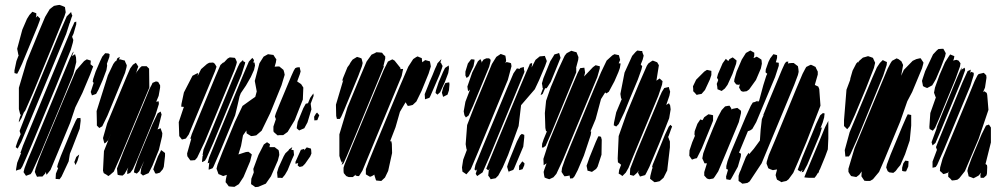

<svg xmlns="http://www.w3.org/2000/svg" viewBox="-20 -737 4100 783"><path d="M243 -671 195 -553 115 -359 83 -286 77 -278 68 -256 57 -238V-244L62 -262L65 -268L62 -272L57 -292V-379L89 -487L139 -609L164 -668L183 -700L200 -713L215 -716L223 -717L234 -713L245 -708L246 -700L248 -687ZM133 -629 70 -477 56 -447 50 -436 39 -439V-450L47 -488L57 -514L55 -512L54 -518L50 -538L71 -616L90 -660L100 -676L112 -689L128 -683V-672L126 -665L133 -672L138 -667L144 -661L142 -653ZM250 -599 103 -245 67 -159 56 -138 52 -131 44 -137 46 -144 53 -164 64 -189V-190L60 -203L63 -211L98 -301L221 -599L252 -670L270 -688L272 -680L275 -673L272 -666L266 -648L265 -644L264 -643ZM269 -535 210 -389 110 -148 87 -94 71 -58 64 -47 53 -44 45 -41 46 -50 50 -73 66 -113 63 -114 66 -121 74 -144 113 -238 227 -513 272 -621 280 -638 283 -646 291 -649V-638L280 -600L274 -587L276 -582L279 -574L277 -563ZM279 -435 228 -310 145 -111 111 -36 105 -27 94 -23 86 -20 82 -26 76 -35 80 -51 93 -85 115 -137 237 -432 267 -504H268V-505L276 -522L281 -527L275 -512L274 -508L286 -516L290 -503L291 -484ZM399 -411 381 -370 372 -354 355 -348 350 -362 362 -399 358 -404 360 -415 370 -445 388 -487 397 -506 409 -520 422 -519 427 -516 426 -505 416 -477 417 -469 414 -451ZM490 -440 418 -265 397 -222 385 -215 375 -225V-241L374 -284L420 -430L442 -476L450 -487L454 -488L456 -493L459 -500L469 -505L467 -500L466 -494L470 -495L481 -492L489 -490L491 -484L497 -471L496 -463ZM348 -434 316 -358 287 -299 266 -236 217 -118 186 -44 170 -24 168 -30 167 -36 164 -29 153 -17H139L131 -16L127 -24L122 -36L125 -49L138 -86L159 -138L242 -337L290 -450L323 -488L334 -495L350 -490V-485L349 -475L360 -466L357 -458ZM533 -433 525 -414 537 -443 551 -461 558 -467H564H578L588 -457L589 -380L473 -102L444 -37L429 -24L422 -19L415 -24L403 -31L400 -41L404 -121L432 -192L421 -165L411 -155L406 -152L404 -158L400 -174L417 -234L497 -426L511 -458L522 -473L534 -481L540 -472L544 -465L541 -458ZM614 -268 535 -76 522 -47 511 -32 499 -27V-41L503 -54L488 -28L480 -21L469 -22L460 -24L459 -29L457 -50L484 -120L567 -319L590 -375L599 -392L602 -399L616 -405L625 -403L633 -389V-380L627 -346L617 -322L627 -324L628 -313ZM628 -126 602 -62 591 -40 586 -31 563 -21 553 -30 554 -35 556 -51 568 -81 548 -39 538 -29 526 -34 528 -46 542 -87 601 -229 623 -275 635 -282 639 -270 626 -218 618 -199 622 -209 635 -214 637 -208 642 -194 641 -181ZM260 -79 231 -17 223 -6 213 -7H207V-13L208 -29L217 -51L213 -56L216 -68L228 -101L274 -212L289 -245L295 -255L308 -256L309 -245L305 -212L274 -132L265 -110ZM632 -33 619 -29 613 -30 608 -41 605 -46 609 -59 624 -99 634 -118 637 -125 644 -120 653 -113V-101L648 -57L644 -47ZM296 -81 288 -64 283 -76 285 -81 291 -97 303 -107 302 -102Z M1000 -79 973 -15 954 14 936 25 922 24 913 23 905 12 900 6 901 -5 905 -24 896 -21 890 -19 879 -24 871 -27 866 -41 863 -49 867 -65 888 -119 938 -240 969 -305 1008 -333 1021 -342 1024 -353 1027 -364 1025 -375 1019 -407 1038 -479 1055 -506 1073 -516 1087 -514 1095 -513 1102 -502 1107 -495 1105 -482 1100 -465 1113 -466H1119L1130 -457L1136 -452L1139 -442L1141 -432L1128 -389L1082 -276L1047 -204L1025 -185L1014 -183L1004 -182L986 -193L985 -199V-205L971 -185L963 -142L952 -106V-107L983 -117L993 -118L1000 -113L1007 -107L1005 -99ZM936 -451 815 -159 784 -94 775 -84 764 -83H756L751 -90L744 -100L743 -111L760 -171L756 -172L758 -177L762 -190L784 -244L859 -426L879 -472L891 -483L892 -481L908 -498L917 -503L929 -502L938 -501L942 -494L946 -484L944 -475ZM1003 -423 983 -388 962 -357 957 -344 949 -309 939 -267 881 -127 851 -58 847 -51 837 -47 831 -45V-51L833 -70L834 -74L832 -73L827 -71L828 -76L833 -95L864 -171L969 -425L995 -486L1009 -501L1016 -492L1013 -482H1018L1020 -470L1016 -452ZM965 -433 850 -155 822 -92 816 -82 809 -78 804 -76V-81L806 -100L809 -106L806 -104L807 -110L810 -127L839 -196L934 -427L950 -464L958 -480L972 -493L971 -488L980 -483L979 -477ZM730 -360 765 -428 782 -437 788 -439 787 -433 786 -427 800 -455 824 -476 833 -481 849 -482 856 -477 863 -465 857 -447 766 -228 750 -189 738 -172 722 -168 711 -182 709 -239 727 -293 730 -301 719 -302 720 -313ZM1215 -331 1182 -247 1153 -199 1135 -186H1121L1112 -185L1104 -192L1096 -199L1095 -205V-221L1105 -251L1104 -254L1101 -262L1105 -275L1120 -312L1168 -427L1178 -449L1184 -459L1191 -462L1202 -463L1204 -454L1206 -446L1203 -435L1193 -408L1192 -405L1193 -404L1208 -394L1217 -380ZM1250 -291 1234 -238 1221 -214 1200 -205 1190 -214 1191 -222 1194 -240 1217 -296 1227 -314 1236 -316 1245 -338 1258 -356 1259 -346 1247 -314ZM1262 -246 1261 -261 1268 -273 1273 -278 1282 -267 1280 -262 1274 -247ZM1113 -82 1085 -18 1064 12 1033 25 1021 26 1013 20 1004 14V8L1005 -8L1015 -34L1013 -48L1034 -105L1056 -148L1069 -157L1081 -149L1079 -137H1092H1100L1109 -130L1116 -125L1118 -116L1119 -105ZM1170 -85 1153 -43 1142 -24 1131 -11 1123 -12H1112L1111 -23L1110 -34L1116 -54L1137 -100L1144 -112L1157 -124L1159 -128L1172 -137L1168 -126L1177 -125L1178 -116L1179 -105ZM1185 -77 1207 -126 1221 -130 1220 -124 1222 -126 1231 -136 1248 -131 1249 -125 1250 -111 1245 -99 1224 -69 1214 -59 1202 -56 1194 -62 1195 -68 1196 -72 1185 -69Z M1533 -435 1430 -186 1395 -102 1381 -71 1373 -64 1375 -70 1378 -80 1374 -74 1370 -82 1364 -101V-189L1397 -299L1450 -427L1475 -486L1495 -514L1508 -520L1515 -524L1529 -523L1538 -522L1545 -513L1551 -507V-498L1543 -465L1547 -469L1544 -462ZM1579 -113 1563 -40 1550 -13 1535 1 1523 0 1514 -1 1512 -6 1507 -22V-25L1497 -19L1489 -16L1482 -20L1472 -26V-32V-47L1484 -79L1508 -138L1611 -386L1645 -465L1665 -496L1677 -504L1683 -507L1692 -503L1700 -500L1701 -491L1702 -483L1714 -492L1725 -489L1733 -487L1735 -478L1737 -466L1728 -437L1699 -366L1678 -323L1663 -309L1651 -306L1643 -305L1640 -310L1634 -320L1611 -281L1593 -218L1571 -161H1576L1578 -150ZM1441 -427 1383 -287 1372 -262 1366 -252H1354L1351 -264L1350 -310L1380 -411L1375 -406L1379 -419L1397 -463L1406 -475L1405 -474L1410 -483L1418 -494L1436 -505L1446 -502L1454 -499L1456 -493L1459 -480L1456 -467ZM1773 -433 1735 -345 1731 -338 1713 -332V-338L1712 -353L1716 -363L1726 -388L1730 -398L1731 -401L1744 -431L1754 -456L1761 -471L1764 -479L1780 -496L1778 -488L1775 -481L1778 -482L1781 -475L1785 -468L1782 -458ZM1618 -427 1504 -152 1458 -41 1448 -25 1444 -19H1438L1430 -21L1431 -25L1419 -15H1402L1392 -19L1382 -31L1381 -39V-53L1385 -66L1416 -142L1516 -383L1545 -452L1557 -476L1562 -486L1580 -495L1589 -490L1613 -460V-455L1624 -456L1623 -451ZM1794 -402 1775 -361 1764 -351 1756 -358 1758 -369 1769 -402 1787 -444 1795 -460 1810 -470 1811 -458 1808 -439ZM1811 -369 1805 -351 1795 -346 1787 -342 1785 -349 1782 -359 1787 -379 1796 -398 1804 -400 1812 -401 1813 -393Z M2581 -412 2548 -333 2527 -281 2503 -231 2493 -221 2483 -226 2484 -237 2493 -279 2516 -334 2513 -335 2512 -341 2510 -354 2527 -441 2558 -509 2572 -525 2579 -531 2593 -529H2599L2600 -523L2605 -510L2601 -494L2593 -474L2599 -467L2596 -454ZM2317 -410 2228 -194 2205 -142 2195 -135 2190 -136 2191 -151 2197 -169 2211 -203 2207 -201 2204 -215 2202 -276 2207 -326 2226 -381 2256 -452 2283 -510 2291 -520 2310 -530 2323 -526 2331 -524 2333 -519 2339 -504 2338 -493 2330 -463 2329 -461H2330V-453V-442ZM2253 -469 2226 -403 2214 -384 2209 -377H2203L2193 -354L2185 -349L2186 -354L2192 -370L2195 -377H2193L2192 -386L2190 -397L2196 -418L2224 -487L2237 -508L2241 -515L2255 -519L2260 -521L2262 -515L2266 -501L2263 -494ZM2051 -411 1930 -118 1900 -47 1882 -26 1875 -31 1866 -37 1864 -54 1869 -86 1884 -126V-125L1882 -131L1879 -149L1885 -227L1914 -302L1963 -420L1986 -476L2004 -505L2022 -517L2033 -513L2041 -510L2043 -498L2044 -489L2041 -480L2046 -484L2059 -481L2064 -479L2066 -467ZM2389 -186 2361 -102 2336 -43 2323 -18 2316 -10 2305 -9 2303 -20V-22L2302 -21L2291 -19L2282 -18L2277 -25L2270 -36L2272 -52L2284 -87L2307 -144L2401 -371L2431 -442L2454 -490L2477 -511L2486 -516L2499 -513L2504 -512L2506 -504L2509 -493L2505 -483L2503 -479L2511 -478L2510 -472L2508 -460L2502 -443L2486 -406L2463 -363L2453 -356L2448 -360L2431 -333L2409 -251L2388 -201L2391 -200ZM2203 -468 2178 -409 2161 -373 2105 -308 2095 -223 2052 -105 2030 -54 2012 -21 2001 -10 1990 -8 1981 -6 1977 -13 1971 -21 1973 -39 1977 -50 1976 -49 1972 -42 1963 -49 1971 -69 2003 -147 2098 -376 2128 -447 2138 -469 2141 -477 2150 -480V-475L2148 -462L2164 -493L2175 -502L2181 -507L2192 -508L2202 -509L2205 -501L2210 -488ZM1975 -465 1909 -305 1891 -266 1880 -258 1874 -267 1871 -283 1878 -322 1897 -372 1890 -365 1888 -370 1886 -384 1906 -442 1929 -487 1939 -496 1944 -486 1943 -481 1952 -494 1963 -499H1975L1981 -493L1980 -485ZM1911 -467 1892 -426 1883 -419 1878 -429V-445L1888 -478L1901 -495H1906L1915 -494V-488ZM2665 -347 2562 -99 2543 -52 2532 -33 2518 -19 2512 -24 2503 -29 2505 -44 2513 -65 2507 -70 2500 -75 2499 -91 2503 -182 2535 -273 2586 -396 2618 -469 2624 -478 2635 -486 2642 -490 2650 -487 2660 -483 2667 -471 2657 -408 2670 -417 2682 -406 2680 -392ZM2416 -423 2276 -86 2249 -28 2237 -14 2220 -6 2208 -10 2201 -13 2199 -22 2197 -36 2200 -46 2209 -71 2197 -63V-68L2196 -89L2219 -160L2310 -379L2335 -438L2346 -459L2363 -461L2364 -455L2366 -441L2362 -425L2360 -423L2398 -463L2409 -471L2421 -468L2426 -467V-458ZM2108 -417 1980 -107 1948 -34 1926 -19 1920 -28 1924 -41 1926 -47 1921 -41 1915 -46 1916 -51 1919 -65 1930 -92 1949 -139 2048 -377 2074 -438 2088 -458 2094 -457 2099 -456 2102 -460 2110 -462 2116 -464 2117 -453 2119 -444ZM2709 -255 2670 -156 2628 -56 2616 -32 2611 -23 2590 -17 2582 -32 2584 -42 2580 -34 2570 -25 2564 -20 2549 -24V-30L2550 -49L2575 -114L2655 -305L2670 -342L2679 -362L2689 -378L2702 -381L2708 -382L2709 -376L2713 -363L2710 -347L2697 -309L2708 -316L2713 -307L2715 -291ZM2712 -136 2701 -42 2686 -12 2670 2 2657 5 2649 6 2640 -1 2631 -8 2632 -19 2639 -47 2642 -54 2639 -55 2642 -66 2652 -90 2692 -188 2707 -220 2714 -228 2721 -221 2717 -211 2707 -183 2704 -177H2706L2708 -170L2712 -160ZM2114 -139 2077 -51 2073 -44 2059 -39 2057 -38 2054 -32 2056 -38 2054 -37 2052 -43 2048 -57 2051 -67 2059 -89 2088 -160 2101 -185 2108 -191 2118 -187V-177ZM2433 -106 2417 -57 2411 -48 2394 -36 2384 -39 2376 -41 2375 -47 2372 -61 2376 -72 2384 -95 2410 -159 2420 -181H2425L2431 -179L2434 -167ZM2097 -43V-61L2110 -79L2119 -71L2118 -63L2111 -47Z M3063 -411 3035 -372 3025 -365 3010 -363 3002 -366 2994 -380 2996 -388 2997 -393 2991 -391 2982 -393 2974 -404 2975 -414 2984 -445 3005 -494 3022 -521 3040 -531 3049 -526 3056 -522V-510L3053 -500L3056 -501L3066 -506L3076 -500L3085 -494L3086 -489L3087 -477L3083 -458ZM2989 -57 2963 -10 2958 -3 2942 -6 2941 -17 2949 -45 2942 -48V-60L2947 -80L2960 -115L3021 -260L3042 -306L3050 -319L3058 -321L3070 -326V-320L3076 -327L3093 -390L3105 -428L3109 -436L3102 -442L3103 -454L3114 -485L3121 -499L3134 -516L3142 -514L3149 -512V-501L3144 -483L3156 -481V-469L3141 -423L3064 -239L3048 -211L3039 -205L3030 -202L2994 -115L2995 -114L3002 -110L3001 -98ZM2967 -435 2947 -391 2936 -376 2923 -366 2911 -371 2906 -373 2905 -384 2903 -395 2907 -405 2909 -411 2904 -420 2908 -435 2927 -479 2940 -497 2950 -488 2955 -496 2968 -503 2977 -496 2984 -490 2982 -477ZM3219 -391 3086 -71 3037 3 3028 9 3016 11 3007 12 3001 7 2992 1V-7V-20L2996 -33L3002 -46L3004 -52L3022 -97L3033 -114L3035 -109V-108L3054 -130L3079 -164L3082 -208L3087 -251L3094 -268L3093 -269L3098 -281L3110 -311L3169 -453L3180 -477L3186 -485L3195 -486L3193 -477L3196 -479L3208 -480H3217L3226 -473L3234 -467L3236 -455L3237 -444L3234 -431ZM3326 -306 3269 -159 3235 -78 3215 -32 3196 -6 3187 1 3173 4 3167 6 3157 0 3149 -4 3147 -9 3143 -23 3145 -31 3149 -46 3137 -44 3132 -43 3121 -47 3113 -51 3111 -57 3106 -70 3107 -78 3115 -104 3142 -168 3228 -377 3253 -436 3264 -457 3268 -464 3282 -471 3287 -473 3294 -470 3306 -464 3308 -459 3315 -445V-433L3303 -391L3306 -389L3317 -384L3321 -374ZM2819 -412 2852 -445 2863 -452 2868 -451 2881 -448V-442V-431L2875 -413L2855 -370L2841 -354L2829 -352L2821 -350L2813 -359L2807 -365V-374L2806 -385ZM2993 -239 2941 -114 2909 -38 2894 -15 2889 -9 2872 -6 2863 -9 2852 -21V-35L2863 -71H2861H2853L2850 -78L2844 -91L2848 -112L2862 -150L2888 -214L2908 -260L2923 -288L2937 -303L2947 -305L2955 -306L2961 -297L2964 -290L2967 -293L2982 -296L2987 -297L2996 -290L3002 -285V-276ZM3323 -187 3272 -65 3257 -37 3249 -34 3252 -42 3253 -45 3245 -37 3233 -44 3237 -55 3252 -95 3309 -233 3325 -267 3336 -276 3343 -274 3342 -268 3341 -258 3335 -237 3326 -214 3332 -218 3330 -210ZM2881 -227 2842 -132 2827 -102 2822 -92 2813 -90 2802 -86 2797 -93 2791 -102 2792 -124 2803 -157 2814 -183 2812 -189 2813 -202 2824 -232 2836 -250 2844 -247H2845L2852 -259L2869 -271L2880 -269L2888 -267V-258V-245ZM3358 -244V-172L3356 -128L3345 -98L3324 -47L3321 -42L3320 -38L3317 -31H3315L3309 -21L3302 -12H3297H3278L3265 -13L3260 -14L3264 -24L3275 -51L3322 -163L3345 -219Z M3817 -462 3797 -415 3789 -401 3781 -388 3780 -389V-388L3761 -378L3751 -382L3744 -386L3743 -392L3740 -407L3743 -417L3753 -447L3785 -515L3800 -531L3807 -537L3822 -538H3827L3830 -533L3837 -520L3834 -507ZM3877 -416 3811 -256 3793 -215 3784 -204 3771 -211 3770 -219 3774 -276 3797 -341 3796 -340 3793 -348 3789 -359 3793 -380 3811 -430 3834 -483 3850 -508 3855 -515 3872 -508 3870 -497 3867 -490 3880 -493 3889 -490 3897 -479 3895 -466ZM3544 -460 3512 -378 3466 -268 3445 -222 3435 -210 3429 -216 3422 -223V-231V-247L3432 -371L3447 -411L3448 -418L3457 -449L3472 -478L3479 -485V-481L3483 -488L3499 -502L3510 -505L3520 -508L3532 -504L3540 -501L3543 -494L3549 -481ZM3740 -458 3700 -362 3680 -324 3651 -241 3588 -89 3565 -36 3540 -6 3528 1H3514L3505 0L3501 -6L3493 -18L3494 -37L3495 -39L3484 -24L3472 -15L3456 -18L3451 -19L3446 -26L3440 -36V-49L3465 -133L3569 -383L3600 -457L3612 -480L3618 -489L3631 -496L3636 -499L3644 -496L3656 -487L3663 -472L3655 -428L3666 -452L3702 -489L3717 -496L3730 -499H3735L3738 -494L3746 -482L3745 -476ZM3582 -429 3475 -168 3448 -108 3442 -99H3434L3428 -98L3427 -104L3425 -125L3445 -198L3538 -421L3556 -462L3568 -480L3580 -492L3590 -487L3597 -484L3596 -472ZM3901 -409 3816 -203 3795 -154 3783 -144 3779 -157 3801 -217 3802 -220 3798 -213 3800 -218 3804 -228 3821 -270 3883 -420 3898 -454 3904 -463 3901 -455 3896 -443 3901 -453 3914 -461 3916 -451ZM3937 -386 3829 -126 3802 -65 3796 -56 3788 -54 3783 -53V-59V-78L3801 -126L3797 -137L3804 -155L3822 -199L3905 -401L3926 -447L3939 -453L3937 -441L3936 -439L3941 -444L3951 -440V-431ZM4011 -289 3971 -171 3915 -39 3892 -10 3884 -4 3873 -2 3862 -1 3855 -9 3847 -16V-31L3850 -38L3846 -33L3835 -29L3827 -27L3821 -33L3813 -40L3814 -54L3824 -90L3841 -132L3930 -346L3955 -407L3966 -429L3971 -435L3992 -440L4002 -430L4003 -420L3997 -380L3989 -361L3994 -365L4004 -358L4006 -350ZM3696 -225 3690 -164 3671 -108 3652 -64 3641 -51 3636 -44 3632 -39 3623 -32 3607 -34 3600 -39 3594 -54 3597 -67 3612 -107 3659 -220 3676 -259 3682 -271 3696 -268V-257ZM3992 -12H3979L3978 -23L3981 -33L3971 -21L3958 -14L3950 -10L3943 -13L3930 -18L3929 -24L3925 -40L3928 -53L3942 -91L3983 -189L4001 -225L4013 -229L4021 -217V-156L3999 -68V-67V-68L4005 -64L4006 -56L4005 -30L4003 -22ZM3659 -53 3664 -71 3672 -82 3685 -80V-74L3684 -58L3675 -38H3667L3659 -40Z"/></svg>

Font: Rubik Marker Hatch
Style: Regular
Weight: 400
Designer: Hubert and Fischer, NaN
Foundry: Hubert & Fischer, NaN
Version: Version 2.200